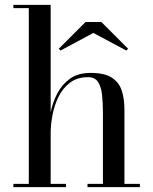

<svg xmlns="http://www.w3.org/2000/svg" viewBox="-20 -770 630 790"><path d="M364 -634.5 229 -562 222 -569.5 332 -679.5H397L507 -569.5L500 -562ZM35 -13.5H98.5V-736.5H35V-750H188.5V-308Q196.5 -348 215.5 -385Q234.5 -422 267.8 -446Q301 -470 353 -470Q410.5 -470 440.5 -450.2Q470.5 -430.5 481.2 -396.5Q492 -362.5 492 -319V-13.5H555.5V0H340V-13.5H403.5V-305.5Q403.5 -347.5 399.8 -380.8Q396 -414 383 -433.2Q370 -452.5 342.5 -452.5Q297.5 -452.5 267.5 -429.5Q237.5 -406.5 220.2 -370.8Q203 -335 195.8 -295.8Q188.5 -256.5 188.5 -224V-13.5H251.5V0H35Z"/></svg>

Font: Bodoni Moda 16pt
Style: Regular
Weight: 400
Version: Version 2.3